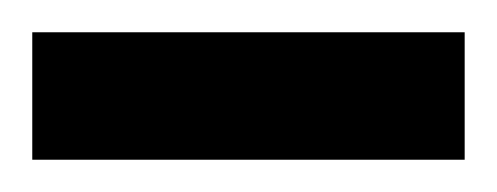

<svg xmlns="http://www.w3.org/2000/svg" viewBox="-20 -720 308 119"><path d="M0 -621V-700H268V-621Z"/></svg>

Font: Archivo SemiCondensed SemiBold
Style: Regular
Weight: 600
Width: 4
Designer: Hector Gatti
Foundry: Omnibus-Type
Version: Version 2.001; ttfautohint (v1.8.3)